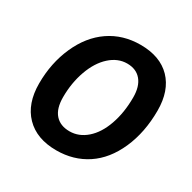

<svg xmlns="http://www.w3.org/2000/svg" viewBox="-162 -886 1054 1056"><g transform="rotate(30 365.0 -357.5)"><path d="M425.8 -599.1C464.2 -599.1 494 -586.5 515.1 -561.3C536.3 -536.1 546.9 -500.3 546.9 -454.1C546.9 -389.6 537.8 -331.5 519.5 -279.8C501.3 -228 476 -188 443.6 -159.7C411.2 -131.3 375.3 -117.2 335.9 -117.2C296.5 -117.2 266 -129.4 244.4 -153.8C222.7 -178.2 211.9 -214.4 211.9 -262.2C211.9 -323.1 221.3 -379.6 240 -431.6C258.7 -483.7 284.5 -524.7 317.4 -554.4C350.3 -584.2 386.4 -599.1 425.8 -599.1ZM699.2 -458C699.2 -542.3 676.4 -607.9 630.9 -654.8C585.3 -701.7 521 -725.1 438 -725.1C363.8 -725.1 298.3 -705.7 241.7 -667C185.1 -628.3 140.6 -572.7 108.4 -500.2C76.2 -427.8 60.1 -348.5 60.1 -262.2C60.1 -176.9 83.4 -110.3 130.1 -62.3C176.8 -14.2 241.9 9.8 325.2 9.8C398.1 9.8 462.6 -8.8 518.6 -45.9C574.5 -83 618.7 -137.9 650.9 -210.7C683.1 -283.4 699.2 -365.9 699.2 -458Z"/></g></svg>

Font: OpenSans
Style: Bold Italic
Weight: 700
Italic angle: -12°
Foundry: Ascender Corporation
Version: Version 1.10; ttfautohint (v1.2) -l 8 -r 50 -G 200 -x 14 -D 